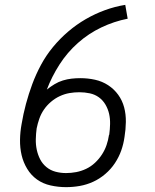

<svg xmlns="http://www.w3.org/2000/svg" viewBox="-20 -763 640 791"><path d="M252 8Q220 8 188.5 1Q157 -6 132.5 -23.5Q108 -41 92 -67.5Q76 -94 69 -124Q62 -154 62.5 -187Q63 -220 69 -252Q76 -294 87 -335Q98 -376 113 -416.5Q128 -457 149 -496Q170 -535 198.5 -569.5Q227 -604 261 -633Q295 -662 333 -684Q371 -706 412 -721Q453 -736 496 -743L506 -686Q450 -675 397.5 -650Q345 -625 301 -586Q257 -547 225 -497Q193 -447 173 -394Q188 -406 204.5 -416Q221 -426 239 -431.5Q257 -437 275 -439Q293 -441 311 -441Q342 -441 371.5 -434.5Q401 -428 425.5 -412Q450 -396 467 -372.5Q484 -349 491.5 -320.5Q499 -292 498.5 -260.5Q498 -229 493 -199Q489 -170 479.5 -143Q470 -116 453.5 -91Q437 -66 413.5 -46Q390 -26 363.5 -14Q337 -2 309 3Q281 8 252 8ZM252 -50Q273 -50 294 -54Q315 -58 335 -67.5Q355 -77 371.5 -92.5Q388 -108 400 -126.5Q412 -145 419 -165.5Q426 -186 429 -207Q429 -207 429.5 -207.5Q430 -208 430 -208Q433 -230 433.5 -252Q434 -274 429.5 -294Q425 -314 414.5 -332Q404 -350 387.5 -362Q371 -374 350 -378.5Q329 -383 307 -383Q307 -383 307 -383Q307 -383 307 -383Q286 -383 266 -379.5Q246 -376 226.5 -367Q207 -358 190 -343.5Q173 -329 161 -311.5Q149 -294 142 -274Q135 -254 131 -234Q128 -212 127.5 -189.5Q127 -167 131.5 -146Q136 -125 145.5 -106.5Q155 -88 171.5 -74.5Q188 -61 209 -55.5Q230 -50 252 -50Z"/></svg>

Font: Iosevka Curly LtExObl
Style: Regular
Weight: 300
Width: 7
Italic angle: -9°
Monospace: yes
Designer: Belleve Invis
Foundry: Belleve Invis
Version: Version 11.1.0; ttfautohint (v1.8.3)